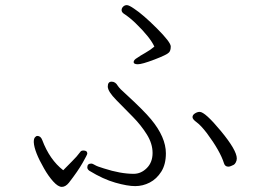

<svg xmlns="http://www.w3.org/2000/svg" viewBox="-20 -730 1040 750"><path d="M583 -548Q566 -585 509 -640Q485 -663 463 -677Q455 -683 455 -690.5Q455 -698 461 -704Q467 -710 475.5 -710Q484 -710 504 -696Q539 -673 593 -619Q647 -565 647 -548.5Q647 -532 640 -525Q632 -516 583.5 -497.5Q535 -479 518.5 -479Q502 -479 502 -487.5Q502 -496 516 -504Q527 -512 547.5 -523.5Q568 -535 583 -548ZM440 -395Q448 -383 470 -364Q542 -298 570 -264Q628 -194 628 -131Q628 -88 610 -59.5Q592 -31 565 -17Q538 -3 508 -3Q478 -3 430.5 -16.5Q383 -30 329 -63Q321 -69 321 -76Q321 -91 336 -91Q342 -91 350.5 -85.5Q359 -80 386 -72Q451 -51 502 -51Q531 -51 553.5 -73.5Q576 -96 576 -132.5Q576 -169 553.5 -205Q531 -241 499.5 -273Q468 -305 434.5 -339Q401 -373 401 -392Q401 -411 416 -411Q431 -411 440 -395ZM872 -79Q859 -79 855 -92Q840 -140 788 -210Q764 -241 748 -252.5Q732 -264 732 -272.5Q732 -281 741.5 -287Q751 -293 760 -293Q781 -293 843 -218Q905 -143 905 -111Q905 -103 901 -95.5Q897 -88 892.5 -86Q888 -84 882.5 -81.5Q877 -79 872 -79ZM306 -142Q321 -142 321 -130Q321 -126 302.5 -93.5Q284 -61 249 -16Q236 0 221.5 0Q207 0 188 -21Q169 -42 152 -72Q114 -138 112 -174V-177Q112 -188 116.5 -193.5Q121 -199 126 -199Q139 -199 145 -183Q174 -106 227 -65Q243 -82 261.5 -100Q280 -118 294 -137Q297 -142 306 -142Z"/></svg>

Font: ToneOZ-Pinyin-WenKai-Light
Style: Light
Weight: 300
Designer: Fontworks Inc.
Foundry: ToneOZ
Version: Version 0.240331